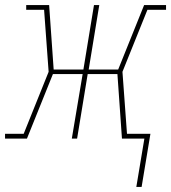

<svg xmlns="http://www.w3.org/2000/svg" viewBox="-52 -550 679 762"><path d="M489 192 521 0H432L414 -256H296L254 0H233L276 -256H158L55 0H-32V-19H42L141 -265L123 -511H52V-530H143L161 -274H279L321 -530H342L300 -274H417L520 -530H607V-511H533L434 -265L452 -19H545L510 192Z"/></svg>

Font: Iosevka Curly Slab ThExObl
Style: Regular
Weight: 100
Width: 7
Italic angle: -9°
Monospace: yes
Designer: Belleve Invis
Foundry: Belleve Invis
Version: Version 11.1.0; ttfautohint (v1.8.3)